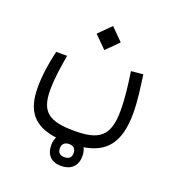

<svg xmlns="http://www.w3.org/2000/svg" viewBox="-133 -548 851 937"><g transform="rotate(20 293.0 -79.5)"><path d="M288.6 285.2C336.4 285.2 371.1 258.8 371.1 205.1C371.1 188 367.7 173.3 361.3 161.6C474.6 143.6 532.7 76.7 532.7 -76.7C532.7 -140.6 522.5 -209.5 513.7 -272.5L451.7 -266.6C461.4 -198.7 470.2 -136.7 470.2 -67.9C470.2 66.9 418.9 102.1 291.5 102.1C159.2 102.1 112.8 67.9 112.8 -45.4C112.8 -110.4 124 -171.4 133.3 -230H76.7C62 -168.5 51.3 -102.1 51.3 -37.1C51.3 81.5 97.2 147 219.2 163.1C212.9 174.8 209.5 189 209.5 205.1C209.5 256.3 237.8 285.2 288.6 285.2ZM294.4 -318.4 356.9 -380.9 294.4 -443.8 231.9 -380.9ZM289.6 239.3C267.1 239.3 254.4 229 254.4 205.1C254.4 182.6 269 170.9 291 170.9C314 170.9 325.7 184.1 325.7 206.1C325.7 229 312.5 239.3 289.6 239.3Z"/></g></svg>

Font: Cascadia Mono NF Light
Style: Regular
Weight: 300
Monospace: yes
Designer: Aaron Bell
Foundry: Saja Typeworks
Version: Version 2404.023